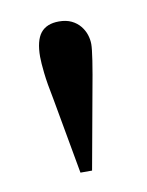

<svg xmlns="http://www.w3.org/2000/svg" viewBox="-47 -715 274 358"><g transform="rotate(-10 90.5 -535.5)"><path d="M139.6 -625.5Q139.6 -617.2 136.2 -594.7Q132.8 -572.3 126 -536.1L100.1 -393.1H78.1L52.2 -537.1Q45.9 -567.9 43.7 -587.9Q41.5 -607.9 41.5 -618.7Q41.5 -649.4 52.7 -663.6Q64 -677.7 87.4 -677.7Q101.1 -677.7 111.1 -672.9Q121.1 -668 127.4 -660.2Q133.8 -652.3 136.7 -643.3Q139.6 -634.3 139.6 -625.5Z"/></g></svg>

Font: Goda
Style: Regular
Weight: 400
Version: 1.0.5